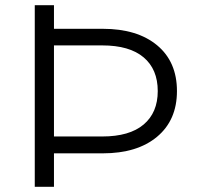

<svg xmlns="http://www.w3.org/2000/svg" viewBox="-20 -720 758 740"><path d="M114 0V-700H188V-609H376Q509 -609 585.5 -545.5Q662 -482 662 -369Q662 -257 585.5 -193Q509 -129 376 -129H188V0ZM188 -194H374Q479 -194 533.5 -240Q588 -286 588 -369Q588 -453 533.5 -499Q479 -545 374 -545H188Z"/></svg>

Font: Montserrat
Style: Regular
Weight: 400
Designer: Julieta Ulanovsky
Foundry: Julieta Ulanovsky
Version: Version 9.000; ttfautohint (v1.8.4.7-5d5b)